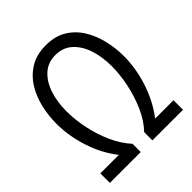

<svg xmlns="http://www.w3.org/2000/svg" viewBox="-197 -831 954 954"><g transform="rotate(-45 280.0 -354.5)"><path d="M23 0V-67H153Q99 -136 71 -223.5Q43 -311 43 -396Q43 -452 56 -507.5Q69 -563 97.5 -608.5Q126 -654 171.5 -681.5Q217 -709 281 -709Q346 -709 391 -681.5Q436 -654 464 -608.5Q492 -563 505 -507.5Q518 -452 518 -396Q518 -311 489.5 -223.5Q461 -136 408 -67H537V0H322V-58Q361 -99 387 -157.5Q413 -216 426.5 -280.5Q440 -345 440 -404Q440 -469 422.5 -522.5Q405 -576 369.5 -608.5Q334 -641 281 -641Q228 -641 192.5 -608.5Q157 -576 139.5 -522.5Q122 -469 122 -404Q122 -345 135.5 -280.5Q149 -216 175.5 -157.5Q202 -99 240 -58V0Z"/></g></svg>

Font: Ubuntu Sans Mono
Style: Regular
Weight: 400
Monospace: yes
Designer: Dalton Maag Ltd
Foundry: Dalton Maag Ltd
Version: Version 1.006